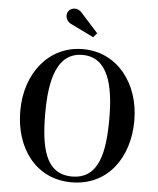

<svg xmlns="http://www.w3.org/2000/svg" viewBox="-64 -1042 909 1106"><g transform="rotate(5 391.0 -489.0)"><path d="M314.5 -896 443 -833.5 464 -858 366 -966.5C339.5 -1000 299.5 -990.5 285.5 -968C270.5 -944 283 -907.5 314.5 -896ZM391 10C599 10 721 -160 721 -375C721 -590.5 589.5 -760 391 -760C192.5 -760 61.5 -590.5 61.5 -375C61.5 -160 183.5 10 391 10ZM391 -726.5C537.5 -726.5 576.5 -569 576.5 -375C576.5 -181 547.5 -23.5 391 -23.5C234.5 -23.5 206 -181 206 -375C206 -569 244.5 -726.5 391 -726.5Z"/></g></svg>

Font: Bodoni* 06pt Medium
Style: Regular
Weight: 500
Version: Version 2.3